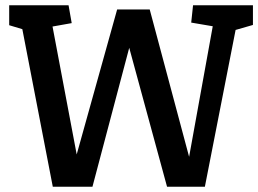

<svg xmlns="http://www.w3.org/2000/svg" viewBox="-20 -711 984 731"><path d="M181 0 65 -600 15 -615V-691H241L253 -623L180 -610L272 -123L426 -675H550L700 -114L790 -611L708 -625L715 -691H943V-616L877 -597L760 0H616L472 -529L332 0Z"/></svg>

Font: Kreon Medium
Style: Regular
Weight: 500
Version: Version 2.002